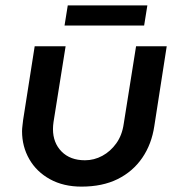

<svg xmlns="http://www.w3.org/2000/svg" viewBox="-20 -682 669 714"><path d="M600 -510 554 -214Q544 -146 509 -95Q474 -44 417.5 -16Q361 12 283 12Q216 12 166 -15.5Q116 -43 89 -90Q62 -137 62 -194Q62 -203 63.5 -214.5Q65 -226 66 -236L109 -510H224L179 -228Q178 -221 177.5 -214.5Q177 -208 177 -202Q177 -151 209 -118.5Q241 -86 296 -86Q330 -86 360.5 -102.5Q391 -119 412.5 -149Q434 -179 440 -221L486 -510ZM220 -587 232 -662H528L516 -587Z"/></svg>

Font: MuseoModerno Medium
Style: Italic
Weight: 500
Italic angle: -9°
Designer: Pablo Cosgaya, Héctor Gatti, Marcela Romero, and the Authors of The MuseoModerno Project.
Foundry: Omnibus-Type Team
Version: Version 1.003